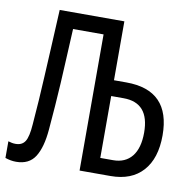

<svg xmlns="http://www.w3.org/2000/svg" viewBox="-83 -795 885 886"><g transform="rotate(10 360.0 -351.5)"><path d="M49 11Q24 11 -2 2V-76Q8 -73 15.5 -71.5Q23 -70 33 -70Q63 -70 77 -92Q91 -114 95 -172Q100 -233 103.5 -287Q107 -341 110 -400Q113 -459 117 -534.5Q121 -610 126 -714H429V-438H487Q694 -438 694 -226Q694 -118 641 -59Q588 0 490 0H345V-638H202Q198 -560 195 -498Q192 -436 189 -382Q186 -328 182 -275Q178 -222 173 -162Q166 -78 138 -33.5Q110 11 49 11ZM429 -74H489Q546 -74 577 -112.5Q608 -151 608 -224Q608 -364 487 -364H429Z"/></g></svg>

Font: Noto Sans ExtraCondensed
Style: Regular
Weight: 400
Width: 2
Designer: Monotype Design Team
Foundry: Monotype Imaging Inc.
Version: Version 2.013; ttfautohint (v1.8.4.7-5d5b)